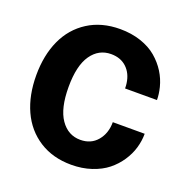

<svg xmlns="http://www.w3.org/2000/svg" viewBox="-134 -876 988 1014"><g transform="rotate(20 360.0 -369.0)"><path d="M682.1 -273.9Q682.1 -233.9 670.4 -193.8Q658.7 -153.8 633.8 -116.5Q608.9 -79.1 573.2 -50.5Q537.6 -22 485.6 -4.6Q433.6 12.7 372.6 12.7Q269 12.7 192.6 -36.1Q116.2 -85 77.1 -170.9Q38.1 -256.8 38.1 -369.1Q38.1 -481.4 77.1 -566.9Q116.2 -652.3 192.4 -700.9Q268.6 -749.5 372.6 -749.5Q435.5 -749.5 488.8 -731.7Q542 -713.9 578.4 -682.9Q614.7 -651.9 638.4 -614Q662.1 -576.2 672.9 -533.2Q682.1 -496.1 682.1 -463.4H502.9Q502.9 -480 501 -492.2Q493.7 -545.4 460 -577.1Q426.3 -608.9 372.6 -608.9Q303.2 -608.9 261.5 -549.1Q219.7 -489.3 219.7 -369.1Q219.7 -249 261.7 -188.2Q303.7 -127.4 372.6 -127.4Q432.6 -127.4 467.8 -169.4Q502.9 -211.4 502.9 -273.9Z"/></g></svg>

Font: Epilogue ExtraBold
Style: Regular
Weight: 800
Designer: Tyler Finck
Foundry: Etcetera Type Co
Version: Version 2.112